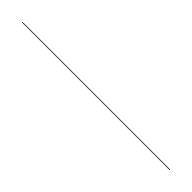

<svg xmlns="http://www.w3.org/2000/svg" viewBox="-359 -739 948 948"><g transform="rotate(-45 115.0 -265.0)"><path d="M113.5 -780V250H117V-780Z"/></g></svg>

Font: Bodoni* 48pt Medium
Style: Regular
Weight: 500
Version: Version 2.3